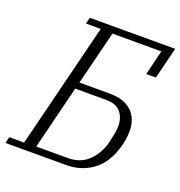

<svg xmlns="http://www.w3.org/2000/svg" viewBox="-142 -806 860 915"><g transform="rotate(20 288.5 -349.0)"><path d="M-7 -32H68L226 -666H151L159 -698H592L552 -538H503L534 -664H286L218 -391H371Q446 -391 484 -354Q522 -317 522 -255Q522 -234 517.5 -206.5Q513 -179 503 -151Q493 -123 476 -95.5Q459 -68 433 -47Q407 -26 372 -13Q337 0 291 0H-15ZM289 -34Q353 -34 393.5 -73.5Q434 -113 449 -173Q455 -198 459 -219.5Q463 -241 463 -261Q463 -300 440.5 -328.5Q418 -357 365 -357H209L129 -34Z"/></g></svg>

Font: IBM Plex Serif Light
Style: Italic
Weight: 300
Italic angle: -14°
Designer: Mike Abbink, Paul van der Laan, Pieter van Rosmalen
Foundry: Bold Monday
Version: Version 3.001